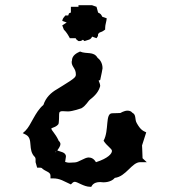

<svg xmlns="http://www.w3.org/2000/svg" viewBox="-20 -533 680 734"><path d="M382 -420V-426C382 -439 387 -450 388 -463L371 -469C366 -479 365 -480 355 -485L349 -507L332 -513H280V-507H251V-485C242 -482 244 -483 241 -474H230C223 -465 220 -464 218 -453L235 -447L218 -436L224 -420C234 -410 240 -400 247 -387H269C273 -381 271 -382 280 -376C290 -376 289 -376 297 -381L303 -376C316 -381 327 -380 332 -393L349 -387C354 -395 355 -393 355 -403C365 -415 361 -404 382 -420ZM376 5C388 25 408 35 408 44C408 54 394 72 347 87C340 75 330 69 319 69C303 69 281 88 265 88C258 88 252 89 244 89C241 89 235 88 229 86L232 66V65C232 48 208 47 199 42C201 38 211 28 211 17C211 13 207 7 203 4H204C190 -25 178 -32 176 -42C182 -46 194 -47 203 -58C206 -61 206 -96 206 -97C206 -106 211 -108 219 -108C225 -108 232 -107 240 -107C257 -107 291 -119 291 -119C309 -129 316 -146 325 -153C346 -169 358 -185 363 -204V-205C363 -213 358 -221 357 -225C358 -225 358 -225 363 -227C367 -246 372 -268 372 -272C372 -294 360 -307 353 -312C338 -338 311 -325 286 -336C275 -331 255 -322 255 -301C255 -300 254 -300 254 -296C254 -277 270 -272 270 -249C270 -239 268 -235 219 -205L198 -192C175 -179 155 -160 146 -132C113 -104 100 -56 77 -33L67 -24L79 -18C109 -2 84 40 114 68L116 74V87L122 108H130C134 108 136 108 139 109C154 124 173 123 173 139V149H183C195 149 205 151 217 156L251 172C256 167 260 162 266 162C276 162 301 181 324 181H329C331 178 336 163 363 163C368 163 369 164 375 164C401 164 414 153 419 147C462 142 484 87 516 87H541L525 72C523 33 524 28 523 23C529 3 534 -12 539 -27C526 -33 517 -37 503 -62C494 -77 502 -94 486 -102C481 -108 475 -110 467 -110C455 -110 440 -101 440 -101C435 -101 422 -100 409 -100C381 -100 398 -35 376 5ZM196 45 192 49 191 48Z"/></svg>

Font: GNUTypewriter
Style: Standard
Weight: 400
Version: Version 001.000